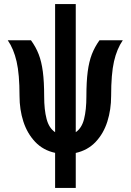

<svg xmlns="http://www.w3.org/2000/svg" viewBox="-20 -747 640 939"><path d="M249.5 0.5Q191 -12 152 -53.2Q113 -94.5 94.2 -152.8Q75.5 -211 75.5 -277.5Q75.5 -384.5 61.2 -446.2Q47 -508 18 -550H131.5Q155.5 -517 169.2 -481.5Q183 -446 189.5 -396.8Q196 -347.5 196 -275Q196 -210.5 207.8 -165.5Q219.5 -120.5 249.5 -100.5V-727H350.5V-100.5Q380 -120.5 391.2 -165.2Q402.5 -210 402.5 -275Q402.5 -347.5 409 -396.8Q415.5 -446 429.2 -481.5Q443 -517 466.5 -550H580.5Q551.5 -508 537.5 -446.5Q523.5 -385 523.5 -277.5Q523.5 -211 505 -152.5Q486.5 -94 447.8 -53Q409 -12 350.5 1V172H249.5Z"/></svg>

Font: JuliaMono ExtraBold
Style: Regular
Weight: 800
Monospace: yes
Designer: cormullion
Foundry: corm
Version: Version 0.055; ttfautohint (v1.8.4)